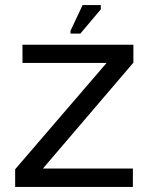

<svg xmlns="http://www.w3.org/2000/svg" viewBox="-20 -740 594 760"><path d="M40 0V-70L402 -491H69V-563H508V-492L150 -73H506V0ZM298 -607H259V-618L307 -720H379V-703Z"/></svg>

Font: Darker Grotesque SemiBold
Style: Regular
Weight: 600
Designer: Gabriel Lam
Foundry: TypeRant
Version: Version 1.000;gftools[0.9.28]